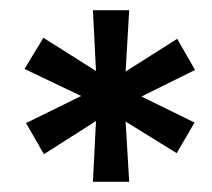

<svg xmlns="http://www.w3.org/2000/svg" viewBox="-20 -726 416 376"><path d="M226 -488 233 -370H162L168 -489L66 -424L31 -485L139 -538L28 -591L65 -652L168 -587L162 -706H233L226 -586L327 -650L362 -589L257 -537L361 -486L326 -426Z"/></svg>

Font: Rilu
Style: Bold
Weight: 500
Designer: Alí Sinisterra
Foundry: Alí Sinisterra
Version: ""